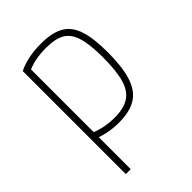

<svg xmlns="http://www.w3.org/2000/svg" viewBox="-217 -627 933 933"><g transform="rotate(-45 250.0 -160.0)"><path d="M84 -498Q148 -530 241 -530Q316 -530 359.5 -505.5Q403 -481 422 -424.5Q441 -368 441 -270Q441 -169 421 -107Q401 -45 356.5 -17.5Q312 10 238 10Q196 10 159.5 2Q123 -6 94 -19L107 -49Q136 -36 170 -29Q204 -22 240 -22Q302 -22 339 -45.5Q376 -69 391.5 -123.5Q407 -178 407 -270Q407 -358 392 -407.5Q377 -457 342 -477.5Q307 -498 243 -498Q203 -498 168.5 -491Q134 -484 105 -469L118 -494V210H84Z"/></g></svg>

Font: M PLUS 1 Code ExtraLight
Style: Regular
Weight: 250
Designer: Coji Morishita
Foundry: UNDERFOREST DESIGN
Version: Version 1.002